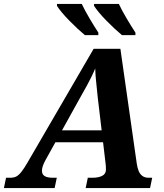

<svg xmlns="http://www.w3.org/2000/svg" viewBox="-69 -964 842 984"><path d="M-49 0 -38 -53H-17Q2 -53 14.5 -59.5Q27 -66 40.5 -83Q54 -100 72 -131L411 -714H548L632 -125Q635 -104 641.5 -88Q648 -72 660.5 -62.5Q673 -53 693 -53H711L700 0H370L381 -53H404Q436 -53 455 -63Q474 -73 474 -95Q474 -103 473.5 -111.5Q473 -120 472 -127L432 -464Q428 -508 424 -542.5Q420 -577 419 -613Q409 -589 399 -569Q389 -549 377 -526.5Q365 -504 347 -473L165 -145Q155 -127 150.5 -113.5Q146 -100 146 -89Q146 -70 160 -61.5Q174 -53 202 -53H222L211 0ZM193 -235V-296H543V-235ZM556 -784Q539 -798 518 -817.5Q497 -837 475.5 -859Q454 -881 437.5 -901Q421 -921 413 -934V-944H540Q556 -910 580 -869.5Q604 -829 625 -797V-784ZM366 -784Q349 -798 328 -817.5Q307 -837 285.5 -859Q264 -881 247.5 -901Q231 -921 223 -934V-944H350Q366 -910 390 -869.5Q414 -829 435 -797V-784Z"/></svg>

Font: Noto Serif
Style: Italic
Weight: 400
Italic angle: -12°
Designer: Monotype Design Team
Foundry: Monotype Imaging Inc.
Version: Version 2.013